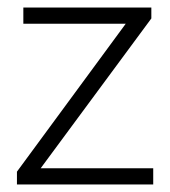

<svg xmlns="http://www.w3.org/2000/svg" viewBox="-20 -490 451 510"><path d="M382 -441 88 -43H387V0H25V-34L314 -427H42V-470H382Z"/></svg>

Font: Mukta Mahee ExtraLight
Style: Regular
Weight: 275
Designer: Shuchita Grover, Noopur Datye, Girish Dalvi, Yashodeep Gholap
Foundry: Ek Type
Version: Version 2.538;PS 1.000;hotconv 16.6.51;makeotf.lib2.5.65220;